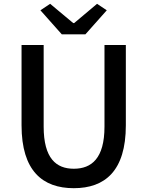

<svg xmlns="http://www.w3.org/2000/svg" viewBox="-20 -973 773 1007"><path d="M367 14C530 14 640 -76 640 -316V-737H528V-309C528 -142 460 -88 367 -88C275 -88 209 -142 209 -309V-737H93V-316C93 -76 204 14 367 14ZM304 -793H428L540 -919L489 -953L369 -852H364L243 -953L192 -919Z"/></svg>

Font: Noto Sans CJK HK Medium
Style: Regular
Weight: 500
Designer: Ryoko NISHIZUKA 西塚涼子 (kana, bopomofo & ideographs); Paul D. Hunt (Latin, Greek & Cyrillic); Sandoll Communications 산돌커뮤니
Foundry: Adobe
Version: Version 2.004;hotconv 1.0.118;makeotfexe 2.5.65603